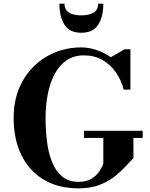

<svg xmlns="http://www.w3.org/2000/svg" viewBox="-20 -1019 822 1049"><path d="M332.5 -999Q332.5 -964 358 -949.5Q383.5 -935 424 -935Q464.5 -935 490.5 -949.5Q516.5 -964 516.5 -999H544.5Q544.5 -927 516.2 -883.5Q488 -840 424 -840Q360.5 -840 332.5 -883.5Q304.5 -927 304.5 -999ZM439 -304.5H759.5V-265.5H709V-155Q684.5 -129.5 657.2 -100.8Q630 -72 595.8 -47Q561.5 -22 516 -6Q470.5 10 409.5 10Q298 10 218.5 -37.8Q139 -85.5 96.8 -172Q54.5 -258.5 54.5 -375Q54.5 -462.5 83.2 -533.2Q112 -604 163 -654.8Q214 -705.5 281 -732.8Q348 -760 424 -760Q465.5 -760 507.5 -745.8Q549.5 -731.5 585.5 -706.5L661 -750H692.5V-529.5H655.5Q643 -580.5 613.8 -623Q584.5 -665.5 540.2 -691Q496 -716.5 439 -716.5Q383 -716.5 343.2 -689Q303.5 -661.5 278.2 -613.8Q253 -566 241 -504.5Q229 -443 229 -375Q229 -307 237 -244.2Q245 -181.5 265 -132.2Q285 -83 320.2 -54.2Q355.5 -25.5 409.5 -25.5Q451.5 -25.5 478.5 -41.8Q505.5 -58 521.2 -81Q537 -104 544.5 -125V-265.5H439Z"/></svg>

Font: Bodoni* 06pt
Style: Bold
Weight: 700
Version: Version 2.3